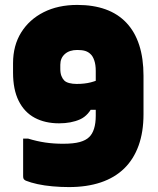

<svg xmlns="http://www.w3.org/2000/svg" viewBox="-20 -740 640 780"><path d="M294 -720Q359 -720 409 -702Q459 -684 493.5 -647.5Q528 -611 545.5 -557Q563 -503 563 -432V-276Q563 -204 543 -148.5Q523 -93 484.5 -55.5Q446 -18 389.5 1Q333 20 260 20Q227 20 193.5 17Q160 14 132.5 8Q105 2 85 -6Q79 -9 76.5 -12.5Q74 -16 74 -24Q74 -27 74 -42.5Q74 -58 74 -79Q74 -100 74 -121.5Q74 -143 74 -158.5Q74 -174 74 -177H94Q130 -166 164 -161Q198 -156 236 -156Q279 -156 304 -163Q329 -170 342 -183Q355 -195 362 -217Q369 -239 369 -270V-452Q369 -477 363 -494.5Q357 -512 348 -520Q339 -529 326.5 -533Q314 -537 294 -537Q262 -537 243.5 -520.5Q225 -504 225 -477V-460Q225 -443 229.5 -431.5Q234 -420 241 -413Q248 -406 261.5 -402.5Q275 -399 291 -399Q324 -399 349 -405.5Q374 -412 398 -424V-294H323L361 -318Q341 -271 305 -255Q269 -239 220 -239Q163 -239 121 -261.5Q79 -284 56 -330Q33 -376 33 -445V-483Q33 -555 66 -608Q99 -661 157.5 -690.5Q216 -720 294 -720Z"/></svg>

Font: Recursive Monospace Black
Style: Regular
Weight: 900
Version: Version 1.047